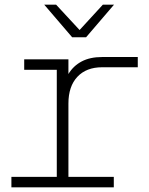

<svg xmlns="http://www.w3.org/2000/svg" viewBox="-20 -805 640 825"><path d="M29 0V-45H224V-505H84V-550H274V-487Q295 -522 331 -541Q367 -560 419 -560H572V-516H419Q351 -516 312.5 -475Q274 -434 274 -360V-45H469V0ZM290 -645 170 -785H221L322 -676L422 -785H470L350 -645Z"/></svg>

Font: Tiny Thin
Style: Regular
Weight: 100
Monospace: yes
Designer: Philipp Nurullin, Konstantin Bulenkov
Foundry: JetBrains
Version: Version 2.251; ttfautohint (v1.8.4.7-5d5b)